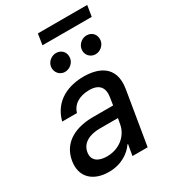

<svg xmlns="http://www.w3.org/2000/svg" viewBox="-219 -1017 1008 1137"><g transform="rotate(-30 284.5 -448.5)"><path d="M183.2 12.1C273.4 12.1 331.7 -33.7 358.7 -74.6H362.9L350.1 0H453.8L513.8 -362.2C540.5 -521 421.2 -552.6 334.5 -552.6C235.8 -552.6 125.4 -513.8 91.6 -384.9H192.5C206.7 -435 252.5 -466.6 323.5 -466.6C391.7 -466.6 418.3 -429.3 408.7 -369L400.6 -316.8H262.8C156.2 -316.8 46.9 -277.7 25.9 -154.1C8.5 -47.2 79.5 12.1 183.2 12.1ZM130 -152.7C138.8 -209.5 193.2 -237.9 262.1 -237.9H388.1L380.3 -196.7C368.3 -131.4 307.9 -73.2 219.5 -73.2C159.4 -73.2 121.4 -100.1 130 -152.7ZM196.7 -699.6C191.1 -663.4 218 -631 253.9 -631C287.3 -631 315.3 -656.6 320 -686.1C326 -724.8 300.8 -755 262.1 -755C231.9 -755 201.3 -731.5 196.7 -699.6ZM216.3 -834.5H553.3L565.3 -909.1H228ZM405.5 -699.6C399.1 -662.3 426.8 -631 462.7 -631C496.1 -631 524.1 -656.6 528.8 -686.1C534.8 -724.8 509.6 -755 470.9 -755C440.7 -755 410.9 -731.5 405.5 -699.6Z"/></g></svg>

Font: Margiela Sans Medium
Style: Italic
Weight: 500
Italic angle: -9.39999°
Designer: Stefan Endress, Andreas Faust
Version: Version 1.100;FEAKit 1.0